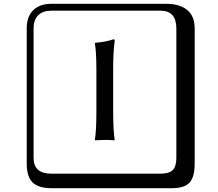

<svg xmlns="http://www.w3.org/2000/svg" viewBox="-20 -774 1140 1006"><path d="M485 -191V-406Q485 -504 477 -547L479 -550Q535 -554 574 -568Q581 -568 581 -561Q573 -500 573 -420V-191Q573 -90 581 -41L579 -39Q555 -41 529 -41L478 -39L477 -41Q485 -87 485 -191ZM249 -718Q204 -718 180 -694Q156 -670 156 -625V53Q156 136 249 136H821Q866 136 885 117Q904 98 904 53V-625Q904 -718 821 -718ZM1000 84Q1000 153 973.5 182.5Q947 212 881 212H249Q181 212 150.5 181.5Q120 151 120 84V-625Q120 -687 154 -720.5Q188 -754 249 -754H851Q921 -754 960.5 -722Q1000 -690 1000 -625Z"/></svg>

Font: Libertinus Keyboard
Style: Regular
Weight: 700
Designer: Philipp H. Poll
Foundry: Khaled Hosny
Version: Version 6.7